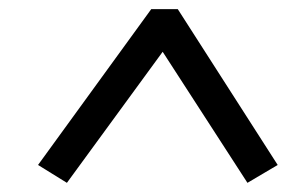

<svg xmlns="http://www.w3.org/2000/svg" viewBox="-20 -732 665 419"><path d="M586 -372 520 -333 335 -619 126 -333 63 -372 310 -712H368Z"/></svg>

Font: Literata 36pt
Style: Bold Italic
Weight: 700
Italic angle: -2°
Designer: Latin by Veronika Burian and Jose Scaglione. Greek by Irene Vlachou. Cyrillic by Vera Evstafieva
Foundry: TypeTogether
Version: Version 3.002